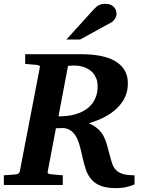

<svg xmlns="http://www.w3.org/2000/svg" viewBox="-33 -949 736 985"><path d="M657.2 -2.9Q634.3 6.8 612.3 11.5Q590.3 16.1 563 16.1Q516.6 16.1 486.8 5.4Q457 -5.4 438 -26.1Q418.9 -46.9 408.2 -77.1Q397.5 -107.4 389.2 -147Q385.7 -161.6 382.1 -178Q378.4 -194.3 373.3 -210.4Q368.2 -226.6 361.1 -241.2Q354 -255.9 343.5 -267.3Q333 -278.8 319.1 -285.4Q305.2 -292 286.1 -292Q279.8 -292 271 -291.5Q262.2 -291 253.9 -291L211.9 -69.8Q210.4 -61.5 214.4 -58.8Q218.3 -56.2 228 -55.2Q236.8 -54.2 247.1 -53.2Q255.4 -52.2 266.6 -51.5Q277.8 -50.8 289.1 -49.8V0H-13.2V-49.8Q-2 -50.8 8.5 -51.3Q19 -51.8 27.3 -52.7Q37.1 -53.7 45.9 -54.2Q55.2 -55.2 60.8 -58.1Q66.4 -61 68.8 -70.8L170.9 -601.1Q173.3 -609.4 168.5 -612.3Q163.6 -615.2 153.8 -616.2Q144.5 -616.7 135.3 -617.7Q127 -618.7 116.7 -619.4Q106.4 -620.1 96.2 -621.1V-670.9H384.8Q435.1 -670.9 478.5 -663.1Q522 -655.3 554.2 -637.5Q586.4 -619.6 604.7 -591.1Q623 -562.5 623 -521Q623 -481.4 607.7 -449.5Q592.3 -417.5 565.4 -392.1Q538.6 -366.7 502 -347.9Q465.3 -329.1 422.9 -316.9Q451.7 -303.7 469.2 -287.8Q486.8 -272 497.6 -252.2Q508.3 -232.4 514.9 -208.7Q521.5 -185.1 528.8 -157.2Q535.6 -130.9 542.2 -110.8Q548.8 -90.8 561.8 -77.1Q574.7 -63.5 596.9 -56.6Q619.1 -49.8 657.2 -49.8ZM467.8 -505.9Q467.8 -530.3 460.4 -547.9Q453.1 -565.4 441.7 -577.4Q430.2 -589.4 416 -596.7Q401.9 -604 387.7 -607.7Q373.5 -611.3 361.1 -612.3Q348.6 -613.3 340.8 -612.8L315.9 -610.8L267.1 -352.1H273.9Q278.3 -352.1 282.2 -352.5Q287.1 -352.5 292 -353Q311 -353.5 331.5 -357.4Q352.1 -361.3 371.6 -368.7Q391.1 -376 408.4 -387.7Q425.8 -399.4 439 -416.3Q452.1 -433.1 460 -455.3Q467.8 -477.5 467.8 -505.9ZM564.9 -876.5Q564.9 -871.6 563 -865.5Q561 -859.4 557.4 -853.5Q553.7 -847.7 549.1 -842.5Q544.4 -837.4 538.6 -834.5L377.9 -746.1H307.6L444.8 -897.5Q453.1 -906.7 460.2 -912.8Q467.3 -918.9 474.6 -922.6Q481.9 -926.3 489.7 -927.7Q497.6 -929.2 507.8 -929.2Q523.9 -929.2 534.9 -924.3Q545.9 -919.4 552.5 -911.9Q559.1 -904.3 562 -894.8Q564.9 -885.3 564.9 -876.5Z"/></svg>

Font: Charis SIL Eur
Style: Bold Italic
Weight: 700
Italic angle: -11°
Foundry: SIL International
Version: Version 5.000